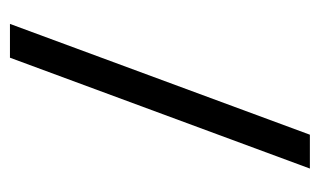

<svg xmlns="http://www.w3.org/2000/svg" viewBox="-147 -475 634 380"><g transform="rotate(-90 170.0 -285.0)"><path d="M245.8 -582.3H312.7L93.4 11.3H26.4Z"/></g></svg>

Font: Playfair Micro SmCond SmLight
Style: Regular
Weight: 360
Width: 4
Designer: Claus Eggers Sørensen
Foundry: Claus Eggers Sørensen
Version: Version 2.100;Glyphs 3.2 (3219)